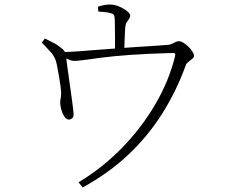

<svg xmlns="http://www.w3.org/2000/svg" viewBox="-20 -782 1040 848"><path d="M165 -594 178 -612Q197 -602 212 -595Q227 -588 240 -578Q259 -565 265 -555.5Q271 -546 272 -531Q272 -527 275.5 -501Q279 -475 284 -439.5Q289 -404 294 -369Q299 -334 302 -309Q305 -284 305 -280Q306 -267 300 -261Q294 -255 286 -254Q275 -253 266 -265Q257 -277 252 -294Q247 -311 246 -323Q245 -332 247.5 -344.5Q250 -357 250 -370Q250 -382 247.5 -399.5Q245 -417 242 -436.5Q239 -456 235.5 -473Q232 -490 230 -501Q224 -530 204.5 -551.5Q185 -573 165 -594ZM250 -535 249 -552Q277 -552 320.5 -555Q364 -558 413 -562Q462 -566 506 -569Q542 -572 583 -574.5Q624 -577 661.5 -579.5Q699 -582 723 -584Q732 -585 740 -589Q748 -593 755.5 -596.5Q763 -600 770 -600Q779 -600 790.5 -593Q802 -586 812.5 -575.5Q823 -565 830 -554Q837 -543 837 -536Q837 -529 829.5 -522.5Q822 -516 813 -509.5Q804 -503 801 -495Q759 -379 696 -279.5Q633 -180 546.5 -98.5Q460 -17 345 46L327 23Q431 -39 518 -128Q605 -217 666 -321.5Q727 -426 753 -533Q755 -543 753 -545.5Q751 -548 741 -548Q631 -545 555 -539.5Q479 -534 429.5 -527.5Q380 -521 351.5 -517Q323 -513 309 -513Q296 -513 283.5 -519Q271 -525 250 -535ZM414 -731 413 -753Q430 -758 442 -760Q454 -762 467 -762Q485 -762 505.5 -753.5Q526 -745 540.5 -733.5Q555 -722 555 -713Q555 -705 549.5 -698Q544 -691 539 -682.5Q534 -674 533 -659Q532 -644 531 -622.5Q530 -601 529.5 -580.5Q529 -560 529 -546H488Q488 -552 488 -571Q488 -590 488 -614.5Q488 -639 487.5 -661Q487 -683 487 -694Q486 -710 483.5 -715Q481 -720 469 -724Q460 -727 444.5 -728.5Q429 -730 414 -731Z"/></svg>

Font: Noto Serif JP
Style: Regular
Weight: 200
Designer: Ryoko NISHIZUKA 西塚涼子 (kana & ideographs); Frank Grießhammer (Latin, Greek & Cyrillic); Wenlong ZHANG 张文龙 (bopomofo); San
Foundry: Adobe
Version: Version 2.001;hotconv 1.1.0;makeotfexe 2.6.0